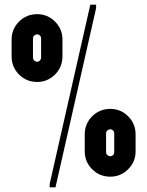

<svg xmlns="http://www.w3.org/2000/svg" viewBox="-20 -761 634 827"><path d="M194 46V31L369 -741H394V-726L219 46ZM140 -408Q94 -408 62 -440Q30 -472 30 -518V-591Q30 -636 62 -668Q94 -700 140 -700Q185 -700 217 -668Q249 -636 249 -591V-518Q249 -472 217 -440Q185 -408 140 -408ZM140 -495Q147 -495 152 -500.5Q157 -506 157 -513V-595Q157 -603 152 -608Q147 -613 140 -613Q133 -613 127.5 -608Q122 -603 122 -595V-513Q122 -506 127.5 -500.5Q133 -495 140 -495ZM455 0Q409 0 377 -32Q345 -64 345 -109V-182Q345 -228 377 -260Q409 -292 455 -292Q500 -292 532 -260Q564 -228 564 -182V-109Q564 -64 532 -32Q500 0 455 0ZM455 -88Q462 -88 467 -93Q472 -98 472 -105V-186Q472 -194 467 -199Q462 -204 455 -204Q448 -204 442.5 -199Q437 -194 437 -186V-105Q437 -98 442.5 -93Q448 -88 455 -88Z"/></svg>

Font: Vina Sans
Style: Regular
Weight: 400
Designer: Andree Nguyen
Foundry: Nguyen Type Foundry
Version: Version 1.002; ttfautohint (v1.8.4.7-5d5b);gftools[0.9.28]